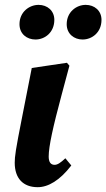

<svg xmlns="http://www.w3.org/2000/svg" viewBox="-20 -758 439 793"><path d="M135.7 15.1C179.2 15.1 227.2 -13 274.5 -74.6L249.9 -104.3C230.8 -86.3 217.9 -77.2 205.4 -77.2C188.7 -77.2 181.1 -89.6 181.1 -111.6C181.1 -153.3 198.8 -233.4 234.8 -367.5L266.7 -486.6L256.5 -498.7L111.2 -477.2L70.5 -270.2C44.5 -138.8 40.8 -111.8 40.8 -85.8C40.8 -21.4 75.4 15.1 135.7 15.1ZM126.5 -594.8C165.8 -594.8 204.4 -624.5 204.4 -676C204.4 -713.9 175.4 -737.9 139.4 -737.9C100.6 -737.9 60.5 -708.4 60.5 -658C60.5 -617.5 91.5 -594.8 126.5 -594.8ZM321 -594.8C360.6 -594.8 399.2 -624.5 399.2 -676C399.2 -713.9 370.2 -737.9 333.9 -737.9C295.4 -737.9 255.5 -708.4 255.5 -658C255.5 -617.5 286.6 -594.8 321 -594.8Z"/></svg>

Font: Source Serif 4 Variable
Style: Italic
Weight: 400
Italic angle: -12°
Designer: Frank Grießhammer
Foundry: Adobe Systems Incorporated
Version: Version 4.004;hotconv 1.0.116;makeotfexe 2.5.65601